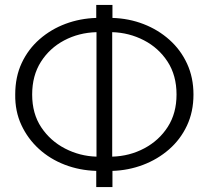

<svg xmlns="http://www.w3.org/2000/svg" viewBox="-20 -762 851 782"><path d="M372 0V-66Q304 -68 244 -91Q184 -114 138.5 -155.5Q93 -197 67 -253Q41 -309 42 -377Q42 -449 68.5 -505.5Q95 -562 141.5 -602.5Q188 -643 247 -665Q306 -687 372 -689V-742H438V-689Q505 -687 564.5 -664Q624 -641 670 -600Q716 -559 742 -502.5Q768 -446 768 -377Q768 -307 741.5 -250.5Q715 -194 668.5 -153.5Q622 -113 562.5 -90.5Q503 -68 438 -66V0ZM373 -124V-631Q301 -629 241.5 -597.5Q182 -566 146.5 -510Q111 -454 111 -377Q111 -299 148 -243.5Q185 -188 245 -157Q305 -126 373 -124ZM437 -124Q508 -126 568 -158Q628 -190 663.5 -245.5Q699 -301 699 -377Q699 -455 662.5 -511Q626 -567 566 -598Q506 -629 437 -631Z"/></svg>

Font: Raleway
Style: Regular
Weight: 400
Designer: Matt McInerney, Pablo Impallari, Rodrigo Fuenzalida
Foundry: Matt McInerney, Pablo Impallari, Rodrigo Fuenzalida
Version: Version 4.101;RELEASE